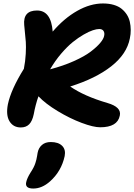

<svg xmlns="http://www.w3.org/2000/svg" viewBox="-20 -777 782 1119"><path d="M101.1 -34.2Q57.6 -34.2 35.6 -69.8Q13.7 -105.5 25.9 -168.9Q43.9 -254.9 119.1 -376Q127.9 -419.9 130.1 -463.4Q132.3 -506.8 130.4 -532.7Q128.4 -558.6 122.6 -615.7Q121.6 -625.5 121.1 -630.9Q113.3 -715.8 195.8 -715.8Q277.8 -715.8 287.1 -592.8Q353.5 -670.4 429.9 -713.6Q506.3 -756.8 580.1 -756.8Q614.7 -756.8 642.3 -748.8Q669.9 -740.7 688.2 -726.1Q706.5 -711.4 719 -692.1Q731.4 -672.9 736.6 -649.9Q741.7 -627 741.9 -602.8Q742.2 -578.6 736.8 -553.2Q719.2 -461.9 628.4 -390.6Q537.6 -319.3 389.2 -272.9Q469.7 -216.8 606 -176.8Q689.5 -152.8 678.2 -103Q664.6 -35.2 564 -35.2Q524.4 -35.2 456.1 -60.8Q387.7 -86.4 316.4 -129.4Q245.1 -172.4 204.1 -215.8Q186.5 -166 176.8 -111.8Q168.5 -71.3 150.1 -52.7Q131.8 -34.2 101.1 -34.2ZM558.1 -607.9Q543.5 -607.9 521 -600.6Q498.5 -593.3 467.5 -575.4Q436.5 -557.6 404.5 -532Q372.6 -506.3 336.9 -464.8Q301.3 -423.3 272 -373Q348.6 -393.1 410.6 -420.9Q472.7 -448.7 508.3 -475.8Q543.9 -502.9 563.7 -526.4Q583.5 -549.8 586.9 -567.9Q590.8 -585 583.5 -596.4Q576.2 -607.9 558.1 -607.9ZM173.8 321.8Q124 321.8 132.8 284.2Q137.7 261.7 157.2 230Q167.5 214.4 174.8 200.4Q182.1 186.5 186.3 173.1Q190.4 159.7 192.1 152.8Q193.8 146 196.3 131.6Q198.7 117.2 199.2 113.8Q204.6 85 224.4 67.9Q244.1 50.8 275.9 50.8Q320.3 50.8 342.3 73Q364.3 95.2 356.9 132.8Q337.9 220.7 272 279.8Q225.1 321.8 173.8 321.8Z"/></svg>

Font: Shantell Sans Bouncy
Style: Bold Italic
Weight: 700
Italic angle: -11.31°
Designer: Stephen Nixon, Anya Danilova, Shantell Martin
Foundry: Arrow Type
Version: Version 1.006;[9816181b4]